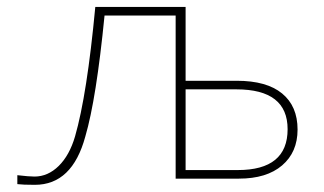

<svg xmlns="http://www.w3.org/2000/svg" viewBox="-20 -508 921 546"><path d="M507.8 -24.4H656.2Q797.9 -24.4 797.9 -140.6Q797.9 -253.9 652.3 -253.9H507.8ZM29.3 15.6V-9.8Q62.5 -5.9 78.1 -5.9Q116.2 -5.9 147 -36.1Q177.7 -66.4 193.4 -120.1Q227.5 -238.3 251 -488.3H507.8V-278.3H653.3Q738.3 -278.3 782.2 -242.2Q826.2 -206.1 826.2 -139.6Q826.2 -75.2 782.2 -37.6Q738.3 0 659.2 0H479.5V-463.9H277.3Q253.9 -226.6 222.7 -120.1Q185.5 17.6 79.1 17.6Q44.9 17.6 29.3 15.6Z"/></svg>

Font: Gothic A1 Thin
Style: Regular
Weight: 250
Designer: HanYang I&C Co.,Ltd.
Foundry: HanYang I&C Co.,Ltd.
Version: Version 2.50